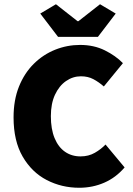

<svg xmlns="http://www.w3.org/2000/svg" viewBox="-20 -874 626 906"><path d="M354 12Q271 12 200.5 -24.5Q130 -61 87 -135Q44 -209 44 -320Q44 -402 69.5 -465.5Q95 -529 139.5 -573Q184 -617 240.5 -639.5Q297 -662 358 -662Q423 -662 474.5 -636.5Q526 -611 560 -576L470 -466Q446 -487 420.5 -500.5Q395 -514 362 -514Q324 -514 291.5 -491.5Q259 -469 239.5 -427Q220 -385 220 -326Q220 -265 237.5 -222.5Q255 -180 286.5 -158Q318 -136 360 -136Q398 -136 427.5 -153Q457 -170 478 -192L568 -84Q527 -36 472 -12Q417 12 354 12ZM254 -700 170 -810 244 -854 346 -774H350L452 -854L526 -810L442 -700Z"/></svg>

Font: Assistant ExtraLight ExtraBold
Style: Regular
Weight: 800
Version: Version 3.000